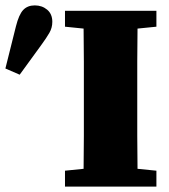

<svg xmlns="http://www.w3.org/2000/svg" viewBox="-50 -692 628 712"><path d="M191 -593V-652H530V-593L460 -586Q459 -526 459 -465Q459 -404 459 -342V-311Q459 -250 459 -188.5Q459 -127 460 -66L530 -59V0H191V-59L260 -66Q261 -126 261 -187.5Q261 -249 261 -310V-342Q261 -403 261 -464Q261 -525 260 -586ZM-30 -438 9 -594Q20 -638 36 -655Q52 -672 79 -672Q106 -672 125 -656Q144 -640 144 -611Q144 -589 133 -570Q122 -551 103 -525L23 -415Z"/></svg>

Font: Source Serif Pro Black
Style: Regular
Weight: 900
Designer: Frank Grießhammer
Foundry: Adobe Systems Incorporated
Version: Version 3.001;hotconv 1.0.111;makeotfexe 2.5.65597